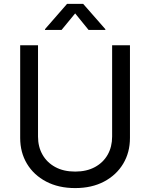

<svg xmlns="http://www.w3.org/2000/svg" viewBox="-20 -962 777 994"><path d="M369.1 11.7Q283.2 11.7 219 -22Q154.8 -55.7 119.6 -114.3Q84.5 -172.9 84.5 -247.6V-727.5H176.8V-254.9Q176.8 -202.1 200 -161.4Q223.1 -120.6 266.1 -97.2Q309.1 -73.7 369.1 -73.7Q428.7 -73.7 471.7 -97.2Q514.6 -120.6 537.6 -161.4Q560.5 -202.1 560.5 -254.9V-727.5H652.8V-247.6Q652.8 -172.9 617.7 -114.3Q582.5 -55.7 518.8 -22Q455.1 11.7 369.1 11.7ZM298.8 -807.1H212.9V-811L327.1 -941.9H410.6L525.4 -811V-807.1H438.5L369.1 -892.6Z"/></svg>

Font: Inter 17pt
Style: Regular
Weight: 400
Version: Version 4.001;git-66647c0bb